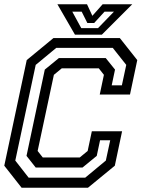

<svg xmlns="http://www.w3.org/2000/svg" viewBox="-20 -878 662 898"><path d="M81 0 0 -103 105 -597 230 -700H540.5L622 -597L588 -436H446.5L466 -528L442 -558.5H269L232 -528L156 -172L180 -141.5H353L390 -172L409.5 -264H551L517 -103L391.5 0ZM114 -47H378.5L475 -127L495.5 -222H448L432.5 -149L366 -94.5H147L104 -149L189.5 -552.5L255.5 -606.5H474.5L518 -552.5L502.5 -479H550L570.5 -574.5L507.5 -654H243L147 -574.5L51.5 -127ZM330.5 -716 248.5 -858H387L412 -804L460 -858H598.5L456.5 -716ZM360 -746.5H438.5L513 -823.5H469L420.5 -770.5H388.5L362 -823.5H318Z"/></svg>

Font: Tourney Medium
Style: Italic
Weight: 500
Italic angle: -12°
Version: Version 1.015